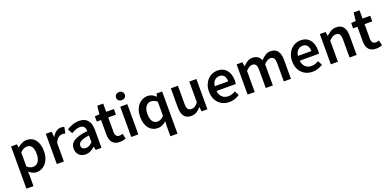

<svg xmlns="http://www.w3.org/2000/svg" viewBox="-1 -1721 5934 2928"><g transform="rotate(-20 2966.0 -257.0)"><path d="M73 194V-491H168L176 -439H180Q211 -465 249 -484Q287 -503 328 -503Q374 -503 409.5 -485.5Q445 -468 470 -435Q495 -402 508 -356Q521 -310 521 -253Q521 -190 503.5 -140.5Q486 -91 457 -57.5Q428 -24 390 -6Q352 12 311 12Q279 12 247 -2Q215 -16 185 -42L188 40V194ZM287 -83Q336 -83 369 -125.5Q402 -168 402 -252Q402 -326 377 -367Q352 -408 296 -408Q244 -408 188 -353V-124Q215 -101 240 -92Q265 -83 287 -83Z M637 0V-491H732L740 -404H744Q770 -452 807 -477.5Q844 -503 883 -503Q918 -503 939 -493L919 -393Q906 -397 895 -399Q884 -401 868 -401Q839 -401 807 -378.5Q775 -356 752 -300V0Z M1103 12Q1038 12 998 -27.5Q958 -67 958 -132Q958 -171 974.5 -201.5Q991 -232 1026.5 -254Q1062 -276 1116.5 -291Q1171 -306 1247 -314Q1246 -333 1241.5 -350.5Q1237 -368 1226.5 -381.5Q1216 -395 1199 -402.5Q1182 -410 1157 -410Q1121 -410 1086.5 -396Q1052 -382 1019 -362L977 -439Q1018 -465 1069 -484Q1120 -503 1179 -503Q1271 -503 1316.5 -448.5Q1362 -394 1362 -291V0H1267L1259 -54H1255Q1222 -26 1184.5 -7Q1147 12 1103 12ZM1140 -78Q1170 -78 1194.5 -92Q1219 -106 1247 -132V-242Q1197 -236 1163 -226Q1129 -216 1108 -203.5Q1087 -191 1078 -175Q1069 -159 1069 -141Q1069 -108 1089 -93Q1109 -78 1140 -78Z M1657 12Q1614 12 1584.5 -1Q1555 -14 1536.5 -37.5Q1518 -61 1509.5 -93.5Q1501 -126 1501 -166V-400H1431V-486L1507 -491L1521 -625H1617V-491H1742V-400H1617V-166Q1617 -80 1686 -80Q1699 -80 1712.5 -83Q1726 -86 1737 -91L1757 -6Q1737 1 1711.5 6.5Q1686 12 1657 12Z M1845 0V-491H1960V0ZM1903 -577Q1872 -577 1852 -595Q1832 -613 1832 -642Q1832 -671 1852 -689.5Q1872 -708 1903 -708Q1934 -708 1954 -689.5Q1974 -671 1974 -642Q1974 -613 1954 -595Q1934 -577 1903 -577Z M2410 194V33L2414 -49Q2387 -23 2352 -5.5Q2317 12 2279 12Q2186 12 2131.5 -55.5Q2077 -123 2077 -245Q2077 -305 2094.5 -353Q2112 -401 2141 -434Q2170 -467 2207.5 -485Q2245 -503 2285 -503Q2327 -503 2358.5 -488.5Q2390 -474 2421 -444H2424L2434 -491H2525V194ZM2307 -83Q2362 -83 2410 -138V-367Q2384 -390 2359.5 -399Q2335 -408 2310 -408Q2262 -408 2229 -366Q2196 -324 2196 -246Q2196 -166 2224.5 -124.5Q2253 -83 2307 -83Z M2817 12Q2738 12 2702 -38.5Q2666 -89 2666 -183V-491H2781V-198Q2781 -137 2799 -112Q2817 -87 2857 -87Q2889 -87 2913.5 -103Q2938 -119 2966 -155V-491H3081V0H2987L2978 -72H2975Q2943 -34 2905.5 -11Q2868 12 2817 12Z M3437 12Q3386 12 3342 -5.5Q3298 -23 3265 -56Q3232 -89 3213.5 -136.5Q3195 -184 3195 -245Q3195 -305 3214 -353Q3233 -401 3264.5 -434Q3296 -467 3337 -485Q3378 -503 3421 -503Q3471 -503 3509 -486Q3547 -469 3572.5 -438Q3598 -407 3611 -364Q3624 -321 3624 -270Q3624 -253 3622.5 -238Q3621 -223 3619 -214H3307Q3315 -148 3353.5 -112.5Q3392 -77 3452 -77Q3484 -77 3511.5 -86.5Q3539 -96 3566 -113L3605 -41Q3570 -18 3527 -3Q3484 12 3437 12ZM3306 -292H3524Q3524 -349 3499.5 -381.5Q3475 -414 3424 -414Q3380 -414 3347 -383Q3314 -352 3306 -292Z M3734 0V-491H3829L3837 -424H3841Q3872 -457 3908.5 -480Q3945 -503 3991 -503Q4045 -503 4077.5 -480Q4110 -457 4127 -415Q4162 -453 4200 -478Q4238 -503 4285 -503Q4363 -503 4400 -452.5Q4437 -402 4437 -308V0H4321V-293Q4321 -354 4302.5 -379Q4284 -404 4246 -404Q4200 -404 4143 -343V0H4028V-293Q4028 -354 4009.5 -379Q3991 -404 3952 -404Q3906 -404 3849 -343V0Z M4787 12Q4736 12 4692 -5.5Q4648 -23 4615 -56Q4582 -89 4563.5 -136.5Q4545 -184 4545 -245Q4545 -305 4564 -353Q4583 -401 4614.5 -434Q4646 -467 4687 -485Q4728 -503 4771 -503Q4821 -503 4859 -486Q4897 -469 4922.5 -438Q4948 -407 4961 -364Q4974 -321 4974 -270Q4974 -253 4972.5 -238Q4971 -223 4969 -214H4657Q4665 -148 4703.5 -112.5Q4742 -77 4802 -77Q4834 -77 4861.5 -86.5Q4889 -96 4916 -113L4955 -41Q4920 -18 4877 -3Q4834 12 4787 12ZM4656 -292H4874Q4874 -349 4849.5 -381.5Q4825 -414 4774 -414Q4730 -414 4697 -383Q4664 -352 4656 -292Z M5084 0V-491H5179L5187 -425H5191Q5224 -457 5262.5 -480Q5301 -503 5352 -503Q5431 -503 5467 -452.5Q5503 -402 5503 -308V0H5388V-293Q5388 -354 5370 -379Q5352 -404 5311 -404Q5279 -404 5254.5 -388.5Q5230 -373 5199 -343V0Z M5817 12Q5774 12 5744.5 -1Q5715 -14 5696.5 -37.5Q5678 -61 5669.5 -93.5Q5661 -126 5661 -166V-400H5591V-486L5667 -491L5681 -625H5777V-491H5902V-400H5777V-166Q5777 -80 5846 -80Q5859 -80 5872.5 -83Q5886 -86 5897 -91L5917 -6Q5897 1 5871.5 6.5Q5846 12 5817 12Z"/></g></svg>

Font: TypoPRO Source Sans Pro
Style: Regular
Weight: 600
Designer: Paul D. Hunt
Foundry: Adobe Systems Incorporated
Version: Version 2.020;PS 2.000;hotconv 1.0.86;makeotf.lib2.5.63406